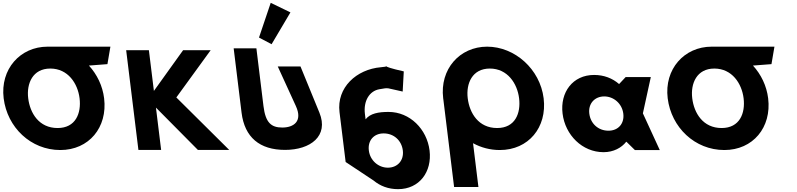

<svg xmlns="http://www.w3.org/2000/svg" viewBox="-20 -1055 5605 1350"><path d="M178.3 -363.9C165.5 -468.4 210.3 -572.8 333.2 -573L333.2 -573L333.6 -573H333.7C457.8 -573 526.7 -468.5 539.5 -363.9C552.4 -259.4 512.5 -154.8 385 -154.8C254.1 -154.8 191.1 -259.4 178.3 -363.9ZM314.3 -727 314.3 -726.9C121.6 -726.6 -19.4 -568.6 5.7 -363.9C30.9 -159.1 196.6 -0.1 404 -0.1C605.4 -0.1 737.2 -159.1 712.1 -363.9C701.2 -452.3 662 -531.9 605.3 -594L735.4 -604L756.3 -727Z M1591.6 -0.9 1219.9 -369.8 1461.3 -702.1H1267.5L1062.1 -415.7L1026.9 -702.1H867.1L953.2 -0.9H1113L1076.5 -298.4L1371.4 -0.9Z M1801.1 -791 1889.6 -744 2022.1 -967.9 1883.5 -1035.1ZM2092.9 -587.5H1933.1L2060.3 -309.5C2110.3 -200.5 2043.2 -158.2 1965 -158.2C1886.8 -158.2 1846.9 -192.2 1832.5 -309.5L1782.8 -715H1623L1678.5 -262.8C1699.8 -89.4 1805.8 -1 1984.3 -1C2162.8 -1 2293.1 -98.6 2225.9 -262.8Z M2819.1 -553C2722.9 -574.7 2700.5 -584.7 2696.6 -588.3C2693.7 -586.8 2684.2 -584.4 2658.5 -582.3C2485.9 -567.8 2346.1 -438.9 2367.2 -267L2410.3 84L2606.3 214C2653.1 253 2710.8 275 2778.8 275C2928.8 275 3018.8 153 3000.4 3C2981.9 -147 2862.1 -268 2712.1 -268C2642.1 -268 2583.3 -258 2550.5 -216L2545.8 -254C2534.6 -345 2577.3 -415.1 2646.8 -427.4C2721.1 -440.4 2689.7 -436.4 2811.3 -411.3ZM2812.4 3C2821.1 74 2774.2 124 2707.2 124C2641.2 124 2582.1 74 2573.4 3C2564.8 -67 2608.6 -117 2677.6 -117C2749.6 -117 2803.8 -67 2812.4 3ZM2696.6 -588.3C2693.9 -590.8 2700.3 -590.2 2696.6 -588.3Z M3268.7 -363.9C3255.9 -468.5 3300.8 -573 3424.1 -573C3548.2 -573 3617.1 -468.5 3629.9 -363.9C3642.8 -259.4 3602.9 -154.8 3475.4 -154.8C3344.5 -154.8 3281.5 -259.4 3268.7 -363.9ZM3096.1 -363.9C3096.6 -359.8 3097.2 -355.7 3097.8 -351.7L3172.9 260H3343.9L3306.1 -48.1C3361.9 -17.5 3425.9 -0.1 3494.4 -0.1C3695.9 -0.1 3827.6 -159.1 3802.5 -363.9C3777.3 -568.8 3599.8 -726.9 3405.2 -726.9C3212.2 -726.9 3071 -568.8 3096.1 -363.9Z M3935.6 -256C3954 -106 4073.8 15 4223.8 15C4293.8 15 4350 -16 4382.9 -58H4384.9L4444 0H4619L4500.3 -258L4556 -513H4379L4333 -464C4286 -505 4226.2 -528 4157.2 -528C4007.2 -528 3917.1 -406 3935.6 -256ZM4123.6 -256C4114.8 -327 4161.7 -377 4228.7 -377C4294.7 -377 4353.8 -327 4362.6 -256C4371.2 -186 4327.3 -136 4258.3 -136C4186.3 -136 4132.2 -186 4123.6 -256Z M4847.3 -363.9C4834.5 -468.4 4879.3 -572.8 5002.2 -573L5002.2 -573L5002.6 -573H5002.7C5126.8 -573 5195.7 -468.5 5208.5 -363.9C5221.4 -259.4 5181.5 -154.8 5054 -154.8C4923.1 -154.8 4860.1 -259.4 4847.3 -363.9ZM4983.3 -727 4983.3 -726.9C4790.6 -726.6 4649.6 -568.6 4674.7 -363.9C4699.9 -159.1 4865.6 -0.1 5073 -0.1C5274.4 -0.1 5406.2 -159.1 5381.1 -363.9C5370.2 -452.3 5331 -531.9 5274.3 -594L5404.4 -604L5425.3 -727Z"/></svg>

Font: Hussar
Style: BdOpOblOne
Weight: 700
Foundry: Cannot Into Space Fonts
Version: Version 2.00